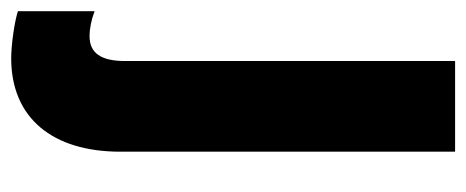

<svg xmlns="http://www.w3.org/2000/svg" viewBox="-303 -328 833 343"><g transform="rotate(90 113.5 -156.5)"><path d="M46 240C153 240 213 166 213 45V-553H51V37C51 79 37 100 7 100C-7 100 -22 97 -38 91V228C-20 234 22 240 46 240Z"/></g></svg>

Font: Noto Sans Hebrew ExtraCondensed Black
Style: Regular
Weight: 900
Width: 2
Designer: Monotype Design Team
Foundry: Monotype Imaging Inc.
Version: Version 2.004